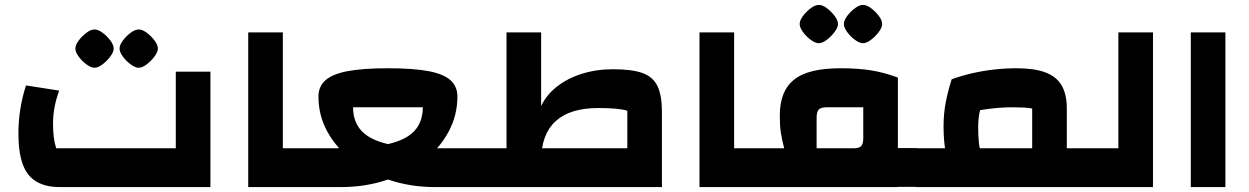

<svg xmlns="http://www.w3.org/2000/svg" viewBox="-20 -762 5088 782"><path d="M224 0Q166 0 128 -22.5Q90 -45 72.5 -93.5Q55 -142 55 -219Q55 -269 63 -319Q71 -369 86 -414L221 -393Q208 -357 202 -324.5Q196 -292 196 -260Q196 -228 199 -203.5Q202 -179 209 -158H696V-470H837V0ZM365 -486Q351 -486 332.5 -499.5Q314 -513 300.5 -531.5Q287 -550 287 -564Q287 -579 300.5 -597Q314 -615 332 -628.5Q350 -642 365 -642Q380 -642 398 -628.5Q416 -615 429.5 -597Q443 -579 443 -564Q443 -550 429 -531.5Q415 -513 397 -499.5Q379 -486 365 -486ZM545 -486Q531 -486 512.5 -499.5Q494 -513 480.5 -531.5Q467 -550 467 -564Q467 -579 480.5 -597Q494 -615 512 -628.5Q530 -642 545 -642Q560 -642 578 -628.5Q596 -615 609.5 -597Q623 -579 623 -564Q623 -550 609 -531.5Q595 -513 577 -499.5Q559 -486 545 -486Z M991 0V-630H1132V-158H1209V0ZM1209 0V-158Q1219 -158 1224 -136.5Q1229 -115 1229 -79Q1229 -42 1224 -21Q1219 0 1209 0Z M1367 0V-158Q1488 -158 1562 -175.5Q1636 -193 1669 -230Q1702 -267 1702 -325H1418Q1418 -267 1451.5 -230Q1485 -193 1558.5 -175.5Q1632 -158 1753 -158V0Q1654 0 1567.5 -28.5Q1481 -57 1416 -107.5Q1351 -158 1314 -224.5Q1277 -291 1277 -369Q1277 -410 1306 -435.5Q1335 -461 1397.5 -472.5Q1460 -484 1560 -484Q1662 -484 1724 -472.5Q1786 -461 1814.5 -435.5Q1843 -410 1843 -369Q1843 -292 1806.5 -224.5Q1770 -157 1705 -107Q1640 -57 1553.5 -28.5Q1467 0 1367 0ZM1209 0V-158H1367V0ZM1753 0V-158H1911V0ZM1209 0Q1199 0 1194 -21Q1189 -42 1189 -79Q1189 -115 1194 -136.5Q1199 -158 1209 -158ZM1911 0V-158Q1921 -158 1926 -136.5Q1931 -115 1931 -79Q1931 -42 1926 -21Q1921 0 1911 0Z M2535 0V-311Q2500 -322 2417 -322Q2301 -322 2242.5 -268Q2184 -214 2184 -107H2043V-630H2184V-330Q2205 -375 2248 -409Q2291 -443 2350 -461.5Q2409 -480 2477 -480Q2554 -480 2597 -464.5Q2640 -449 2658 -411Q2676 -373 2676 -307V0ZM1911 0V-158H2535V0ZM1911 0Q1901 0 1896 -21Q1891 -42 1891 -79Q1891 -115 1896 -136.5Q1901 -158 1911 -158Z M2829 0V-630H2970V-158H3047V0ZM3047 0V-158Q3057 -158 3062 -136.5Q3067 -115 3067 -79Q3067 -42 3062 -21Q3057 0 3047 0Z M3637 -1V-159H3714V-1ZM3047 0V-158H3174Q3165 -192 3160.5 -220.5Q3156 -249 3156 -290Q3156 -340 3170 -376.5Q3184 -413 3213.5 -437Q3243 -461 3290.5 -472.5Q3338 -484 3404 -484Q3474 -484 3527.5 -475.5Q3581 -467 3637 -446V0ZM3306 -158H3456Q3479 -158 3487.5 -167Q3496 -176 3496 -199V-325H3347Q3324 -325 3315 -316Q3306 -307 3306 -283ZM3047 0Q3037 0 3032 -21Q3027 -42 3027 -79Q3027 -115 3032 -136.5Q3037 -158 3047 -158ZM3714 0V-158Q3724 -158 3729 -136.5Q3734 -115 3734 -79Q3734 -42 3729 -21Q3724 0 3714 0ZM3315 -586Q3301 -586 3282.5 -599.5Q3264 -613 3250.5 -631.5Q3237 -650 3237 -664Q3237 -679 3250.5 -697Q3264 -715 3282 -728.5Q3300 -742 3315 -742Q3330 -742 3348 -728.5Q3366 -715 3379.5 -697Q3393 -679 3393 -664Q3393 -650 3379 -631.5Q3365 -613 3347 -599.5Q3329 -586 3315 -586ZM3495 -586Q3481 -586 3462.5 -599.5Q3444 -613 3430.5 -631.5Q3417 -650 3417 -664Q3417 -679 3430.5 -697Q3444 -715 3462 -728.5Q3480 -742 3495 -742Q3510 -742 3528 -728.5Q3546 -715 3559.5 -697Q3573 -679 3573 -664Q3573 -650 3559 -631.5Q3545 -613 3527 -599.5Q3509 -586 3495 -586Z M4325 0V-158H4403V0ZM3714 0V-158H4184V-320Q4169 -323 4149.5 -324Q4130 -325 4105 -325Q4059 -325 4010 -319Q3961 -313 3911 -300L3856 -439Q3897 -454 3941 -464Q3985 -474 4030.5 -479Q4076 -484 4121 -484Q4193 -484 4238 -467Q4283 -450 4304 -414Q4325 -378 4325 -320V0ZM3875 -47Q3844 -82 3833.5 -132Q3823 -182 3823 -247Q3823 -298 3831.5 -343Q3840 -388 3856 -439L4001 -407Q3984 -359 3974 -322.5Q3964 -286 3964 -247Q3964 -208 3967 -181Q3970 -154 3977 -133.5Q3984 -113 3996 -93ZM3714 0Q3704 0 3699 -21Q3694 -42 3694 -79Q3694 -115 3699 -136.5Q3704 -158 3714 -158ZM4403 0V-158Q4412 -158 4417.5 -136.5Q4423 -115 4423 -79Q4423 -42 4417.5 -21Q4412 0 4403 0Z M4403 0V-158H4535V-630H4676V0ZM4403 0Q4393 0 4388 -21Q4383 -42 4383 -79Q4383 -115 4388 -136.5Q4393 -158 4403 -158Z M4830 0V-630H4971V0Z"/></svg>

Font: Changa ExtraLight
Style: Bold
Weight: 700
Version: Version 3.002; ttfautohint (v1.8.2)